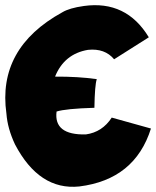

<svg xmlns="http://www.w3.org/2000/svg" viewBox="-23 -723 606 746"><path d="M302.7 -699.7Q467.8 -722.7 555.2 -578.1L420.4 -492.7Q384.3 -536.1 318.8 -529.3Q226.6 -513.7 190.9 -425.3Q280.8 -425.8 353 -415.5Q345.2 -392.1 343.8 -304.2Q231.4 -300.8 196.8 -289.6Q185.1 -197.8 310.5 -200.7Q374.5 -209.5 411.1 -266.1L563.5 -223.6Q501 -25.4 285.2 1.5Q129.4 17.6 35.2 -162.1Q6.3 -223.6 2 -281.2Q-34.2 -536.1 219.2 -675.3Q246.6 -691.9 302.7 -699.7Z"/></svg>

Font: Lapsus Pro (theguybrush.com)
Style: Bold
Weight: 700
Designer: Jose Roses
Version: Version 1.00 February 9, 2018, initial release